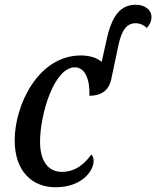

<svg xmlns="http://www.w3.org/2000/svg" viewBox="-20 -780 659 810"><path d="M214 10C325 10 375 -58 375 -102C375 -114 371 -124 365 -128C340 -93 302 -55 241 -55C182 -55 149 -102 149 -182C149 -298 208 -496 296 -496C340 -496 360 -442 357 -376C417 -376 441 -408 449 -444L480 -591C494 -655 516 -682 552 -682C570 -682 588 -674 599 -662C612 -675 619 -692 619 -708C619 -741 588 -760 553 -760C490 -760 452 -717 429 -609L409 -519C389 -536 359 -546 321 -546C141 -546 42 -337 42 -188C42 -55 118 10 214 10Z"/></svg>

Font: Noto Serif Condensed Medium
Style: Italic
Weight: 500
Width: 3
Italic angle: -12°
Designer: Monotype Design Team
Foundry: Monotype Imaging Inc.
Version: Version 2.013